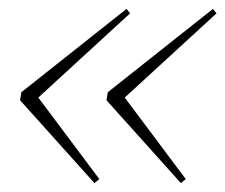

<svg xmlns="http://www.w3.org/2000/svg" viewBox="-20 -453 506 431"><path d="M192 -42 203 -51 66 -234 272 -423 264 -433 28 -246 25 -228ZM386 -42 397 -51 260 -234 466 -423 458 -433 222 -246 219 -228Z"/></svg>

Font: Source Serif 4 Display Light
Style: Italic
Weight: 300
Italic angle: -12°
Designer: Frank Grießhammer
Foundry: Adobe Systems Incorporated
Version: Version 4.004;hotconv 1.0.117;makeotfexe 2.5.65602